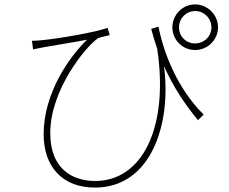

<svg xmlns="http://www.w3.org/2000/svg" viewBox="-20 -814 1040 871"><path d="M666 -683C674 -652 683 -622 693 -594C747 -237 626 7 412 7C306 7 208 -50 208 -210C208 -406 367 -601 425 -641C437 -646 466 -651 478 -655L468 -688C419 -668 239 -638 173 -632C156 -630 137 -629 125 -629L130 -590C148 -594 166 -597 180 -600C223 -608 315 -622 375 -634C295 -557 178 -392 178 -205C178 -60 261 37 411 37C662 37 759 -245 724 -514C767 -418 818 -342 878 -269L904 -294C782 -415 721 -579 699 -693ZM865 -617C824 -617 792 -649 792 -690C792 -731 825 -764 865 -764C906 -764 939 -731 939 -690C939 -649 906 -617 865 -617ZM865 -794C808 -794 762 -747 762 -690C762 -633 808 -587 865 -587C922 -587 969 -633 969 -690C969 -747 922 -794 865 -794Z"/></svg>

Font: Noto Sans T Chinese Thin
Style: Regular
Weight: 100
Designer: Ryoko NISHIZUKA (kana & ideographs); Paul D. Hunt (Latin, Greek & Cyrillic); Wenlong ZHANG (bopomofo); Sandoll Communica
Foundry: Adobe Systems Incorporated
Version: Version 1.000;PS 1;hotconv 1.0.78;makeotf.lib2.5.61930